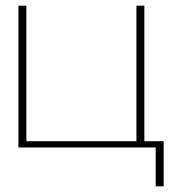

<svg xmlns="http://www.w3.org/2000/svg" viewBox="-20 -520 622 677"><path d="M45 -500V0H529V137H557V-22H489V-500H461V-22H73V-500Z"/></svg>

Font: LT Wave Thin
Style: Regular
Weight: 100
Designer: Daniel Lyons
Version: Version 2.5 (Glyphs App)